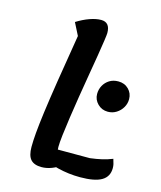

<svg xmlns="http://www.w3.org/2000/svg" viewBox="-113 -808 768 916"><g transform="rotate(15 271.5 -350.0)"><path d="M179 26Q142 26 125 7Q108 -12 108 -55Q108 -84 111.5 -125Q115 -166 123.5 -230Q132 -294 147 -389.5Q162 -485 185 -623L154 -684Q186 -704 217 -715Q248 -726 273 -726Q317 -726 317 -673Q317 -665 312.5 -634Q308 -603 300.5 -557Q293 -511 283.5 -456Q274 -401 265 -344.5Q256 -288 248.5 -237Q241 -186 236.5 -147Q232 -108 232 -88Q232 -63 243.5 -44.5Q255 -26 280 -12Q227 26 179 26ZM369 25Q312 25 258 11.5Q204 -2 168 -24L202 -75H391Q423 -79 449 -85Q475 -91 500 -101Q505 -85 507 -76.5Q509 -68 509 -57Q509 -15 475 5Q441 25 369 25ZM416 -311Q386 -311 365.5 -331.5Q345 -352 345 -380Q345 -403 355.5 -422Q366 -441 384.5 -452.5Q403 -464 428 -464Q459 -464 479 -444Q499 -424 499 -395Q499 -373 488 -354Q477 -335 458 -323Q439 -311 416 -311Z"/></g></svg>

Font: Lemonada
Style: Regular
Weight: 400
Designer: Mohamed Gaber (Arabic), Eduardo Tunni (Latin)
Foundry: Kief Type Foundry
Version: Version 4.005